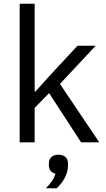

<svg xmlns="http://www.w3.org/2000/svg" viewBox="-20 -760 567 1025"><path d="M85 -740V0H165V-184L242 -263L413 0H510L300 -312L491 -516H394L248 -359L169 -271H165V-740ZM292 66C259 66 241 84 241 113V123C241 145 253 162 276 167C267 198 252 217 225 245H283C315 215 343 171 343 124V113C343 84 325 66 292 66Z"/></svg>

Font: Braiins Sans
Style: Regular
Weight: 400
Designer: Mike Abbink, Paul van der Laan, Pieter van Rosmalen, Jiri Chlebus, Lubos Buracinsky
Foundry: Bold Monday, Sudetype
Version: Version 1.000;hotconv 1.0.109;makeotfexe 2.5.65596